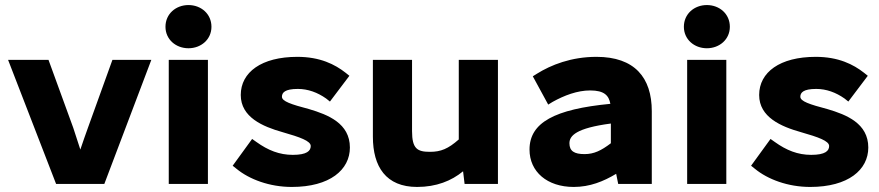

<svg xmlns="http://www.w3.org/2000/svg" viewBox="-20 -728 3480 760"><path d="M393 0 579 -491H425L328 -222C318 -194 308 -166 298 -136C289 -164 279 -194 270 -222L172 -491H12L202 0Z M817 -622C817 -673 776 -708 726 -708C676 -708 635 -673 635 -622C635 -572 676 -537 726 -537C776 -537 817 -572 817 -622ZM803 0V-491H648V0Z M916 -60C967 -18 1047 12 1135 12C1286 12 1365 -56 1365 -144C1365 -240 1278 -274 1204 -296C1132 -315 1096 -327 1096 -345C1096 -361 1107 -376 1159 -376C1199 -376 1237 -362 1271 -338L1286 -326L1363 -428L1348 -440C1306 -473 1247 -503 1157 -503C1015 -503 933 -442 933 -352C933 -264 1020 -227 1098 -205C1168 -185 1210 -170 1210 -150C1210 -131 1195 -115 1139 -115C1086 -115 1041 -133 995 -166L978 -178L901 -72Z M1631 12C1707 12 1767 -12 1813 -50L1819 0H1951V-491H1796V-176C1754 -139 1725 -127 1682 -127C1632 -127 1611 -139 1611 -209V-491H1456V-187C1456 -68 1508 12 1631 12Z M2251 12C2315 12 2369 -10 2419 -40L2427 0H2560V-288C2560 -421 2492 -503 2341 -503C2241 -503 2161 -471 2105 -436L2089 -426L2150 -314L2168 -325C2213 -350 2265 -370 2316 -370C2372 -370 2390 -350 2396 -317C2176 -296 2076 -243 2076 -136C2076 -48 2146 12 2251 12ZM2398 -239V-161C2360 -132 2331 -118 2294 -118C2253 -118 2234 -130 2234 -161C2234 -191 2261 -221 2398 -239Z M2869 -622C2869 -673 2828 -708 2778 -708C2728 -708 2687 -673 2687 -622C2687 -572 2728 -537 2778 -537C2828 -537 2869 -572 2869 -622ZM2855 0V-491H2700V0Z M2968 -60C3019 -18 3099 12 3187 12C3338 12 3417 -56 3417 -144C3417 -240 3330 -274 3256 -296C3184 -315 3148 -327 3148 -345C3148 -361 3159 -376 3211 -376C3251 -376 3289 -362 3323 -338L3338 -326L3415 -428L3400 -440C3358 -473 3299 -503 3209 -503C3067 -503 2985 -442 2985 -352C2985 -264 3072 -227 3150 -205C3220 -185 3262 -170 3262 -150C3262 -131 3247 -115 3191 -115C3138 -115 3093 -133 3047 -166L3030 -178L2953 -72Z"/></svg>

Font: Falling Sky
Style: ExBd
Weight: 400
Designer: Paul D. Hunt
Foundry: Adobe Systems Incorporated
Version: Version 1.02